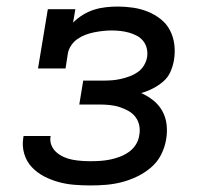

<svg xmlns="http://www.w3.org/2000/svg" viewBox="-20 -558 640 586"><path d="M257 8Q232 8 207 6Q182 4 158.5 -2.5Q135 -9 114 -20Q93 -31 77 -48Q61 -65 54 -88.5Q47 -112 51 -137Q51 -138 51.5 -140Q52 -142 52 -143H135Q135 -143 134.5 -142Q134 -141 134 -140Q132 -126 137.5 -113.5Q143 -101 153 -92.5Q163 -84 175.5 -78.5Q188 -73 201.5 -70.5Q215 -68 229 -67Q243 -66 257 -66Q272 -66 286.5 -67Q301 -68 316 -71Q331 -74 345.5 -79.5Q360 -85 373 -94Q386 -103 394.5 -116.5Q403 -130 405 -145Q408 -160 405 -175Q402 -190 393 -201.5Q384 -213 371 -220Q358 -227 344 -231.5Q330 -236 314.5 -237.5Q299 -239 283 -239H222L234 -312H295Q309 -312 322 -313Q335 -314 348.5 -317Q362 -320 375.5 -325Q389 -330 400.5 -338Q412 -346 419.5 -358.5Q427 -371 429 -384Q431 -397 428 -410Q425 -423 417 -433Q409 -443 397.5 -449Q386 -455 373.5 -458.5Q361 -462 347.5 -463.5Q334 -465 321 -465Q307 -465 294 -463.5Q281 -462 268 -459.5Q255 -457 241.5 -452Q228 -447 216.5 -439Q205 -431 197 -419Q189 -407 187 -394L180 -349H96L126 -530H210L203 -489Q217 -503 233.5 -513Q250 -523 267.5 -528.5Q285 -534 303.5 -536Q322 -538 339 -538Q363 -538 386.5 -534.5Q410 -531 431 -522.5Q452 -514 470 -500Q488 -486 498.5 -466Q509 -446 512 -422.5Q515 -399 511 -375Q508 -357 500.5 -339.5Q493 -322 478.5 -309.5Q464 -297 446.5 -288Q429 -279 411 -274Q431 -265 448 -251.5Q465 -238 475.5 -219Q486 -200 488.5 -177.5Q491 -155 487 -132Q483 -108 471.5 -85.5Q460 -63 440.5 -46.5Q421 -30 398 -19Q375 -8 351.5 -2Q328 4 304 6Q280 8 257 8Z"/></svg>

Font: Iosevka Curly Slab ExObl
Style: Regular
Weight: 400
Width: 7
Italic angle: -9°
Monospace: yes
Designer: Belleve Invis
Foundry: Belleve Invis
Version: Version 11.1.0; ttfautohint (v1.8.3)